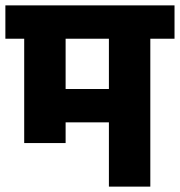

<svg xmlns="http://www.w3.org/2000/svg" viewBox="-30 -694 669 714"><path d="M619 -674V-550H529V0H375V-239H214V-162H60V-550H-10V-674ZM375 -363V-550H214V-363Z"/></svg>

Font: Biryani Black
Style: Regular
Weight: 900
Designer: Dan Reynolds and Mathieu Reguer
Foundry: Dan Reynolds and Mathieu Reguer
Version: Version 1.004; ttfautohint (v1.1) -l 5 -r 5 -G 72 -x 0 -D la